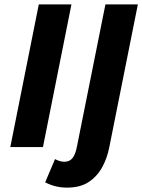

<svg xmlns="http://www.w3.org/2000/svg" viewBox="-20 -671 649 876"><path d="M286 185Q260 185 236 179.5Q212 174 186 161L231 55Q243 61 253 64Q263 67 274 67Q298 67 311.5 49.5Q325 32 332 -7L461 -651H609L479 -1Q469 51 446 92.5Q423 134 384.5 159.5Q346 185 286 185ZM27 0 157 -651H306L176 0Z"/></svg>

Font: Source Sans 3 ExtraBold
Style: Italic
Weight: 800
Italic angle: -11°
Version: Version 3.052;hotconv 1.1.0;makeotfexe 2.6.0